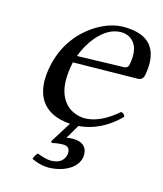

<svg xmlns="http://www.w3.org/2000/svg" viewBox="-97 -492 650 765"><g transform="rotate(15 228.0 -109.5)"><path d="M208.5 96.2Q182.1 96.7 162.1 102.1L157.7 96.2L211.9 9.3Q126 3.4 90.8 -50.8Q57.6 -104 76.2 -192.9Q101.6 -311.5 198.7 -377.9Q260.3 -418.9 319.8 -418.9Q455.1 -418.9 456.1 -302.7Q456.1 -278.3 450.2 -251Q445.3 -235.4 428.7 -233.9L159.7 -230Q142.1 -145 161.6 -96.2Q183.6 -41.5 240.2 -29.3Q251 -26.9 260.7 -26.9Q320.8 -26.9 385.7 -79.6Q391.6 -84.5 397 -88.9Q411.6 -85.9 413.6 -73.2Q339.8 1.5 246.6 9.3L212.9 66.9Q226.1 64 239.3 64Q286.1 64 296.4 98.1Q299.8 111.3 297.4 126Q288.1 169.4 232.9 189.9Q205.1 199.7 174.3 200.2Q138.2 199.7 104 183.1Q108.4 166.5 119.6 157.2Q155.3 170.9 174.8 170.9Q222.7 170.9 233.4 134.8Q233.9 132.3 234.4 130.9Q239.3 97.2 208.5 96.2ZM168.9 -258.8 363.3 -264.2Q377 -266.1 379.9 -276.9Q397.5 -359.9 349.1 -387.7Q333.5 -396 314.9 -396Q262.7 -396 216.3 -341.8Q187.5 -307.1 168.9 -258.8Z"/></g></svg>

Font: Linux Libertine Display Slanted O
Style: Slanted
Weight: 400
Designer: Philipp H. Poll
Foundry: Philipp H. Poll
Version: Version 5.0.9